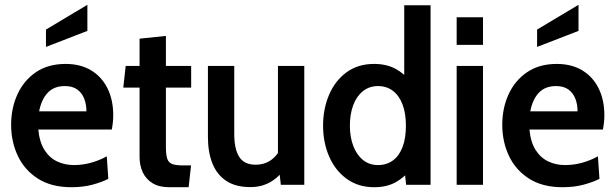

<svg xmlns="http://www.w3.org/2000/svg" viewBox="-20 -772 2570 802"><path d="M278 10Q194.5 10 138.5 -25.8Q82.5 -61.5 54.5 -120.8Q26.5 -180 26.5 -250.5Q26.5 -320.5 53 -378.2Q79.5 -436 130.2 -470.5Q181 -505 254 -505Q316 -505 360.5 -478.2Q405 -451.5 429 -403Q453 -354.5 453 -290.5Q453 -276.5 451.5 -261.8Q450 -247 447 -231H140Q145 -178 166 -145.2Q187 -112.5 219 -97.5Q251 -82.5 288.5 -82.5Q326 -82.5 361.2 -92.5Q396.5 -102.5 426 -119L432.5 -25Q405 -11 366 -0.5Q327 10 278 10ZM143.5 -307H341Q341 -335.5 332 -359.2Q323 -383 303.2 -397.8Q283.5 -412.5 251 -412.5Q206 -412.5 179.5 -384.8Q153 -357 143.5 -307ZM172 -576V-648.5L345 -752V-643Z M687 10Q644 10 616.8 -7Q589.5 -24 576.2 -52.5Q563 -81 563 -116V-406H495L505 -496.5H563V-610.5L673 -622V-496.5H778.5V-406H673V-158.5Q673 -126 678.5 -109.2Q684 -92.5 699.5 -86.8Q715 -81 746 -81H778L768 10Z M1025.5 9.5Q964 9.5 925 -16.5Q886 -42.5 867.2 -89.5Q848.5 -136.5 848.5 -201V-496.5H958.5V-212.5Q958.5 -149.5 979.2 -116.8Q1000 -84 1047.5 -84Q1086.5 -84 1114.5 -105.2Q1142.5 -126.5 1159 -165.5L1141 -102V-496.5H1251V0H1153L1144 -81.5L1168.5 -68.5Q1147 -33.5 1110.2 -12Q1073.5 9.5 1025.5 9.5Z M1543 10Q1476.5 10 1428.5 -24.8Q1380.5 -59.5 1355 -118Q1329.5 -176.5 1329.5 -247Q1329.5 -316.5 1354.2 -375.2Q1379 -434 1426.8 -469.5Q1474.5 -505 1543 -505Q1593.5 -505 1631.2 -485Q1669 -465 1695.5 -430L1668.5 -409V-750H1778.5V0H1676.5L1666.5 -92L1699.5 -70Q1671 -32 1633.2 -11Q1595.5 10 1543 10ZM1559 -82.5Q1595 -82.5 1621.2 -101.8Q1647.5 -121 1661.5 -157.8Q1675.5 -194.5 1675.5 -247Q1675.5 -298.5 1661.5 -335.5Q1647.5 -372.5 1621.2 -392.5Q1595 -412.5 1559 -412.5Q1522.5 -412.5 1496 -391.2Q1469.5 -370 1455.5 -332.8Q1441.5 -295.5 1441.5 -247Q1441.5 -200 1455.5 -162.8Q1469.5 -125.5 1496 -104Q1522.5 -82.5 1559 -82.5Z M1887.5 0V-496.5H1997.5V0ZM1887.5 -584.5V-700H1997.5V-584.5Z M2329.5 10Q2246 10 2190 -25.8Q2134 -61.5 2106 -120.8Q2078 -180 2078 -250.5Q2078 -320.5 2104.5 -378.2Q2131 -436 2181.8 -470.5Q2232.5 -505 2305.5 -505Q2367.5 -505 2412 -478.2Q2456.5 -451.5 2480.5 -403Q2504.5 -354.5 2504.5 -290.5Q2504.5 -276.5 2503 -261.8Q2501.5 -247 2498.5 -231H2191.5Q2196.5 -178 2217.5 -145.2Q2238.5 -112.5 2270.5 -97.5Q2302.5 -82.5 2340 -82.5Q2377.5 -82.5 2412.8 -92.5Q2448 -102.5 2477.5 -119L2484 -25Q2456.5 -11 2417.5 -0.5Q2378.5 10 2329.5 10ZM2195 -307H2392.5Q2392.5 -335.5 2383.5 -359.2Q2374.5 -383 2354.8 -397.8Q2335 -412.5 2302.5 -412.5Q2257.5 -412.5 2231 -384.8Q2204.5 -357 2195 -307ZM2223.5 -576V-648.5L2396.5 -752V-643Z"/></svg>

Font: Cabin SemiCondensed SemiBold
Style: Regular
Weight: 600
Width: 4
Designer: Pablo Impallari
Foundry: Pablo Impallari. http://www.impallari.com Igino Marini. http://www.ikern.com
Version: Version 3.001